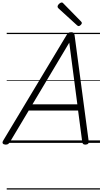

<svg xmlns="http://www.w3.org/2000/svg" viewBox="-54 -1149 824 1544"><path d="M-10 14Q-26 13 -31.5 4.5Q-37 -4 -28 -19L482 -868Q489 -880 496.5 -885Q504 -890 519 -890Q532 -890 538 -884.5Q544 -879 546 -864L659 -14Q661 -1 655 6Q649 13 634 14Q620 14 614.5 9Q609 4 607 -10L574 -260H177L27 -9Q18 5 11 9.5Q4 14 -10 14ZM207 -310H568L503 -806ZM578 -939Q575 -939 572 -941Q569 -943 565 -946L417 -1081Q412 -1086 410.5 -1089Q409 -1092 409 -1096Q409 -1103 414.5 -1110.5Q420 -1118 428 -1123.5Q436 -1129 443 -1129Q447 -1129 450 -1127Q453 -1125 457 -1120L598 -976Q602 -972 603 -969Q604 -966 604 -963Q604 -957 595 -948Q586 -939 578 -939ZM0 365H750V375H0ZM0 -20H750V0H0ZM0 -505H750V-500H0ZM0 -885H750V-875H0Z"/></svg>

Font: Playwrite IS Guides
Style: Regular
Weight: 400
Designer: Veronika Burian, José Scaglione
Foundry: TypeTogether
Version: Version 1.003